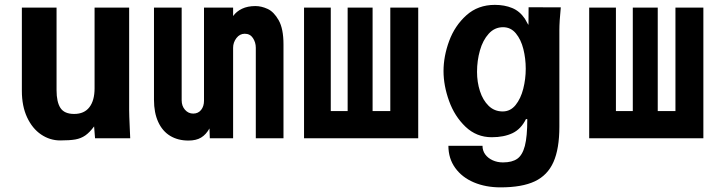

<svg xmlns="http://www.w3.org/2000/svg" viewBox="-20 -582 3040 808"><path d="M72 -199.5V-550H218V-202.5Q218 -152.5 234.5 -127.5Q251 -102.5 292 -102.5Q334.5 -102.5 356.2 -130.8Q378 -159 378 -210.5V-550H523.5V-119Q523.5 -99 526 -45Q527 -28 528 0H380L376 -50Q357 -24.5 339 -12Q321 0.5 297.5 4.8Q274 9 233.5 9Q190 9 153 -16Q116 -41 94 -88.2Q72 -135.5 72 -199.5Z M628 -162V-550H744.5V-160Q744.5 -136 758.5 -120Q772.5 -104 793 -104Q814 -104 826.2 -119.2Q838.5 -134.5 838.5 -158V-550H961V-514.5Q975 -534 998.5 -545.2Q1022 -556.5 1055 -556.5Q1080 -556.5 1106.2 -544.5Q1132.5 -532.5 1152.8 -496.8Q1173 -461 1173 -395.5V0H1056.5V-381Q1056.5 -403.5 1044.5 -421.8Q1032.5 -440 1010 -440Q989 -440 975 -421.8Q961 -403.5 961 -381V0H863L861.5 -41.5Q847 -15.5 826.2 -3Q805.5 9.5 773 9.5Q729 9.5 696.2 -10.2Q663.5 -30 645.8 -68.8Q628 -107.5 628 -162Z M1740 0H1259.5V-550H1372V-114.5H1443V-550H1548V-114.5H1622.5V-550H1740Z M1867 31.5H2010.5Q2010.5 52 2022 67.8Q2033.5 83.5 2053.2 92.5Q2073 101.5 2096.5 101.5Q2135 101.5 2156.8 86.2Q2178.5 71 2188.8 32Q2199 -7 2199 -80.5L2193.5 -81Q2172.5 -38.5 2136.5 -21.5Q2100.5 -4.5 2049.5 -4.5Q1985.5 -4.5 1939.2 -48.5Q1893 -92.5 1869.8 -157.2Q1846.5 -222 1846.5 -283Q1846.5 -345 1870.2 -409.5Q1894 -474 1942.8 -517.8Q1991.5 -561.5 2062.5 -561.5Q2103.5 -561.5 2135.5 -548.2Q2167.5 -535 2189 -503L2194 -494Q2197.5 -487.5 2200.8 -481.8Q2204 -476 2204 -479L2204.5 -551.5L2340 -551Q2334 -491 2334 -454.5V-49Q2334 44 2309.2 99.8Q2284.5 155.5 2230.8 181Q2177 206.5 2086.5 206.5Q2024 206.5 1974.2 185.5Q1924.5 164.5 1895.8 124.8Q1867 85 1867 31.5ZM2192.5 -292.5Q2192.5 -335.5 2182.5 -375.5Q2172.5 -415.5 2151 -441.5Q2129.5 -467.5 2097 -467.5Q2061.5 -467.5 2036.8 -440.2Q2012 -413 1999.8 -370Q1987.5 -327 1987.5 -279.5Q1987.5 -236.5 1999.8 -198.5Q2012 -160.5 2036.2 -136.8Q2060.5 -113 2095.5 -113Q2128 -113 2149.8 -140Q2171.5 -167 2182 -208.2Q2192.5 -249.5 2192.5 -292.5Z M2940 0H2459.5V-550H2572V-114.5H2643V-550H2748V-114.5H2822.5V-550H2940Z"/></svg>

Font: JuliaMono ExtraBold
Style: Regular
Weight: 800
Monospace: yes
Designer: cormullion
Foundry: corm
Version: Version 0.055; ttfautohint (v1.8.4)